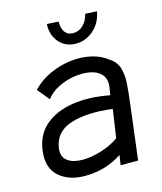

<svg xmlns="http://www.w3.org/2000/svg" viewBox="-105 -764 714 847"><g transform="rotate(-15 251.5 -340.5)"><path d="M175 5Q104 4 60.5 -35Q17 -74 26 -149Q35 -222 84 -263.5Q133 -305 209.5 -316.5Q286 -328 378 -310L384 -348Q388 -384 369 -404.5Q350 -425 316.5 -431Q283 -437 245 -431Q207 -425 172 -407.5Q137 -390 116 -362L71 -417Q107 -454 153.5 -475Q200 -496 249 -501.5Q298 -507 341.5 -497Q385 -487 415 -463Q446 -443 455.5 -411.5Q465 -380 462 -339Q459 -298 453 -251L422 0H342L349 -45Q272 6 175 5ZM354 -120 373 -249Q256 -264 182 -239.5Q108 -215 98 -141Q95 -109 111 -92Q127 -75 156 -69.5Q185 -64 220.5 -69Q256 -74 291 -87Q326 -100 354 -120ZM292 -569Q244 -569 215 -602.5Q186 -636 189 -686L242 -683Q241 -652 254 -634.5Q267 -617 291 -617Q318 -617 337.5 -636Q357 -655 364 -686L417 -683Q408 -631 372 -600Q336 -569 292 -569Z"/></g></svg>

Font: Kulim Park
Style: Italic
Weight: 400
Italic angle: -8°
Designer: Noponies / Dale Sattler
Foundry: Noponies
Version: Version 1.000; ttfautohint (v1.8.3)